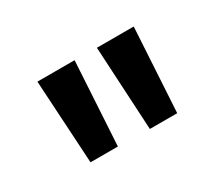

<svg xmlns="http://www.w3.org/2000/svg" viewBox="-59 -906 542 474"><g transform="rotate(-30 212.0 -669.0)"><path d="M167 -551H89L75 -789H181ZM335 -549H257L244 -788H349Z"/></g></svg>

Font: SUITE
Style: Bold
Weight: 700
Designer: Sun
Foundry: Sun
Version: Version 2.040